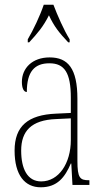

<svg xmlns="http://www.w3.org/2000/svg" viewBox="-20 -786 440 816"><path d="M98 -619V-606H104C140 -645 164 -673 188 -721C210 -673 233 -645 270 -606H276V-619C252 -657 224 -721 207 -766H166C151 -721 121 -657 98 -619ZM153 10C224 10 256 -33 281 -91H283L288 0H360V-20H358C320 -20 309 -29 309 -103V-366C309 -495 269 -542 191 -542C117 -542 73 -496 73 -438C73 -411 81 -395 94 -395C94 -482 127 -517 190 -517C254 -517 281 -477 281 -371V-306L218 -303C99 -298 42 -250 42 -146C42 -41 86 10 153 10ZM155 -15C96 -15 70 -69 70 -146C70 -228 112 -276 219 -280L281 -283V-191C281 -92 230 -15 155 -15Z"/></svg>

Font: Noto Serif Devanagari ExtraCondensed Thin
Style: Regular
Weight: 100
Width: 2
Designer: Universal Thirst, Indian Type Foundry and the Monotype Design Team
Foundry: Monotype Imaging Inc.
Version: Version 2.004